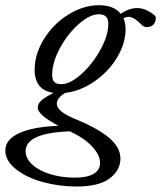

<svg xmlns="http://www.w3.org/2000/svg" viewBox="-85 -471 611 728"><path d="M205.6 236.3Q139.2 236.3 77.1 219.2Q15.1 202.1 -24.9 170.2Q-64.9 138.2 -64.9 100.1Q-64.9 58.1 -12.5 33.9Q40 9.8 136.7 5.9Q58.1 -35.6 58.1 -62.5Q58.1 -77.6 71.8 -90.1Q85.4 -102.5 118.7 -119.1Q46.4 -128.4 46.4 -206.5Q46.4 -266.1 82 -323.5Q117.7 -380.9 174.6 -416Q231.4 -451.2 290 -451.2Q347.2 -451.2 373 -418.5Q403.3 -440.4 436 -440.4Q465.3 -440.4 498 -415.5Q505.9 -409.2 505.9 -403.3Q505.9 -387.7 496.8 -377.9Q487.8 -368.2 471.2 -368.2Q460.9 -368.2 452.6 -376.5Q422.9 -407.2 402.3 -407.2Q392.6 -407.2 383.3 -401.4Q391.1 -384.3 391.1 -360.4Q391.1 -305.7 358.2 -251.7Q325.2 -197.8 271.7 -161.4Q218.3 -125 161.6 -118.7Q130.4 -99.1 130.4 -77.6Q130.4 -48.3 199.7 -20Q285.6 15.1 328.6 51.5Q371.6 87.9 371.6 129.9Q371.6 175.3 330.3 205.8Q289.1 236.3 205.6 236.3ZM147.9 -151.9Q180.7 -151.9 222.9 -189.5Q265.1 -227.1 295.4 -281.7Q325.7 -336.4 325.7 -381.3Q325.7 -417 289.6 -417Q255.9 -417 213.9 -380.1Q171.9 -343.3 142.3 -288.6Q112.8 -233.9 112.8 -187Q112.8 -168 121.1 -159.9Q129.4 -151.9 147.9 -151.9ZM12.2 102.1Q12.2 131.3 39.3 154.8Q66.4 178.2 108.9 190.4Q151.4 202.6 199.2 202.6Q245.1 202.6 269.8 188.2Q294.4 173.8 294.4 146.5Q294.4 116.7 264.6 84.7Q234.9 52.7 181.6 27.8L179.7 26.9Q12.2 33.2 12.2 102.1Z"/></svg>

Font: Elstob 10pt
Style: Italic
Weight: 400
Italic angle: -20°
Designer: Peter S. Baker
Version: Version 1.015